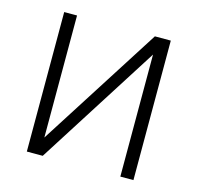

<svg xmlns="http://www.w3.org/2000/svg" viewBox="-84 -618 725 705"><g transform="rotate(15 279.0 -265.0)"><path d="M420.9 -530.3H481.4V0H431.6V-463.9L136.7 0H76.2V-530.3H125V-66.4Z"/></g></svg>

Font: Pretendard JP ExtraLight
Style: Regular
Weight: 200
Designer: Base glyphs from Inter by Rasmus Andersson; Hangeul glyphs from Noto Sans CJK(Source Han Sans) by Jang Soo-young and Kan
Foundry: Kil Hyung-jin
Version: Version 1.309